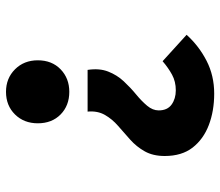

<svg xmlns="http://www.w3.org/2000/svg" viewBox="-67 -655 734 640"><g transform="rotate(90 300.0 -335.0)"><path d="M213 -260Q207 -299 218.5 -328.5Q230 -358 251 -380.5Q272 -403 294.5 -421.5Q317 -440 332.5 -458.5Q348 -477 348 -497Q348 -526 328.5 -540Q309 -554 281 -554Q252 -554 229 -541.5Q206 -529 184 -510L96 -590Q133 -631 182.5 -656.5Q232 -682 292 -682Q350 -682 397 -664Q444 -646 472 -610Q500 -574 500 -517Q500 -478 484.5 -450.5Q469 -423 445.5 -402Q422 -381 399.5 -361.5Q377 -342 363 -317.5Q349 -293 352 -260ZM286 12Q241 12 211 -18Q181 -48 181 -94Q181 -141 211 -170Q241 -199 286 -199Q332 -199 361.5 -170Q391 -141 391 -94Q391 -48 361.5 -18Q332 12 286 12Z"/></g></svg>

Font: Source Code Pro ExtraLight ExtraBold
Style: Regular
Weight: 800
Monospace: yes
Version: Version 1.018;hotconv 1.0.116;makeotfexe 2.5.65601